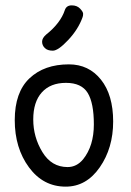

<svg xmlns="http://www.w3.org/2000/svg" viewBox="-20 -697 490 716"><path d="M222 -660Q228 -677 247.5 -677Q267 -677 278.5 -665Q290 -653 290 -645.5Q290 -638 288 -633Q272 -588 234.5 -548Q197 -508 177 -508Q157 -508 147 -518Q137 -528 137 -541.5Q137 -555 152 -568Q206 -611 222 -660ZM237 -457Q311 -457 356.5 -400Q402 -343 402 -244Q402 -145 352 -73Q302 -1 225 -1Q141 -1 88 -73Q35 -145 35 -249Q35 -353 90 -405Q145 -457 237 -457ZM232 -74Q266 -74 290 -103Q330 -153 330 -233Q330 -313 307 -350.5Q284 -388 226 -388Q168 -388 136 -352.5Q104 -317 104 -251.5Q104 -186 138 -130Q172 -74 232 -74Z"/></svg>

Font: Patrick Hand SC
Style: Regular
Weight: 400
Designer: Patrick Wagesreiter
Foundry: Patrick Wagesreiter
Version: Version 1.003;PS 001.003;hotconv 1.0.70;makeotf.lib2.5.58329